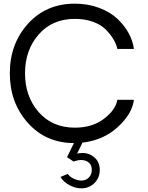

<svg xmlns="http://www.w3.org/2000/svg" viewBox="-20 -780 815 1060"><path d="M393.1 -75.2Q489.3 -75.2 553.7 -124Q618.2 -172.9 627.9 -229H719.2Q710.4 -152.8 631.1 -79.3Q551.8 -5.9 433.1 7.8Q434.1 7.8 434.1 9.8L405.8 67.9Q457.5 56.6 494.1 83.3Q530.8 109.9 530.8 158.2Q530.8 201.2 501.5 230.5Q472.2 259.8 429.2 259.8Q395 259.8 362.1 241.5Q329.1 223.1 314 196.8L354 180.2Q365.2 196.3 387.2 206.5Q409.2 216.8 429.2 216.8Q454.1 216.8 470.5 200Q486.8 183.1 486.8 158.2Q486.8 123 457.5 109.6Q428.2 96.2 386.2 111.8L350.1 87.9L388.2 9.8Q233.4 9.8 133.8 -101.6Q34.2 -212.9 34.2 -375Q34.2 -538.1 134.5 -648.9Q234.9 -759.8 393.1 -759.8Q466.3 -759.8 528.1 -736.3Q589.8 -712.9 628.9 -675.5Q668 -638.2 690.9 -595.7Q713.9 -553.2 719.2 -509.8H627.9Q622.1 -536.6 606 -563.7Q589.8 -590.8 563.5 -617.4Q537.1 -644 492.7 -659.9Q448.2 -675.8 393.1 -675.8Q269 -675.8 193.6 -589.8Q118.2 -503.9 118.2 -375Q118.2 -247.1 193.6 -161.1Q269 -75.2 393.1 -75.2Z"/></svg>

Font: ø
Style: ø
Weight: 400
Designer: Samuel Oakes
Foundry: Samuel Oakes
Version: Version 1.000;PS 001.000;hotconv 1.0.88;makeotf.lib2.5.64775